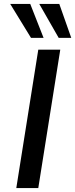

<svg xmlns="http://www.w3.org/2000/svg" viewBox="-20 -958 383 978"><path d="M63 0 175 -705H287L175 0ZM279 -765 180 -938H282L343 -765ZM138 -765 32 -938H134L202 -765Z"/></svg>

Font: Nunito Sans 7pt SemiBold
Style: Italic
Weight: 600
Italic angle: -9°
Designer: Vernon Adams
Foundry: Vernon Adams
Version: Version 3.101;gftools[0.9.27]